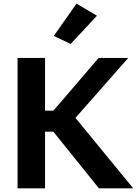

<svg xmlns="http://www.w3.org/2000/svg" viewBox="-20 -1027 747 1047"><path d="M519.5 0H706.5L363.3 -418.5L255.9 -327.6ZM158 -423.6V-309.1H325.2L679.2 -710.9H517.8L271.2 -423.6ZM75.7 0H225.6V-710.9H75.7ZM273.4 -831.1 365.2 -787.4 508.8 -941.2 397.2 -1007.3Z"/></svg>

Font: Roboto Flex
Style: Regular
Weight: 400
Designer: Berlow after Robertson
Foundry: Google
Version: Version 3.200;gftools[0.9.32]